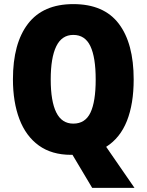

<svg xmlns="http://www.w3.org/2000/svg" viewBox="-20 -745 714 935"><path d="M631 -358Q631 -239 598 -156Q565 -73 497 -30L635 170H429L333 9H326Q232 9 169 -36.5Q106 -82 74.5 -165Q43 -248 43 -359Q43 -534 116.5 -629.5Q190 -725 337 -725Q486 -725 558.5 -629.5Q631 -534 631 -358ZM227 -358Q227 -252 254 -197.5Q281 -143 337 -143Q395 -143 420.5 -196.5Q446 -250 446 -358Q446 -466 420 -520.5Q394 -575 337 -575Q281 -575 254 -519.5Q227 -464 227 -358Z"/></svg>

Font: Noto Sans Gujarati Condensed Black
Style: Regular
Weight: 900
Width: 3
Designer: Jelle Bosma - Monotype Design Team, Universal Thirst
Foundry: Monotype Imaging Inc.
Version: Version 2.106; ttfautohint (v1.8.4.7-5d5b)